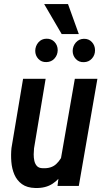

<svg xmlns="http://www.w3.org/2000/svg" viewBox="-20 -917 514 947"><path d="M279.8 -130.9 349.1 -528.3H460.4L368.7 0H263.7ZM310.5 -236.8 341.8 -237.8Q336.9 -196.3 326.2 -152.3Q315.4 -108.4 294.7 -71Q273.9 -33.7 239.5 -11Q205.1 11.7 154.3 10.3Q113.3 9.3 88.4 -8.8Q63.5 -26.9 51 -55.9Q38.6 -85 35.9 -119.4Q33.2 -153.8 36.6 -187L93.8 -528.3H205.1L147.9 -185.5Q146.5 -172.4 146.2 -155.8Q146 -139.2 149.4 -123.8Q152.8 -108.4 162.1 -98.1Q171.4 -87.9 189.9 -87.4Q232.9 -85 257.6 -108.2Q282.2 -131.3 294.2 -166.7Q306.2 -202.1 310.5 -236.8ZM153.8 -666.5Q154.3 -690.4 169.4 -708Q184.6 -725.6 209 -726.1Q233.4 -726.6 249 -710Q264.6 -693.4 264.6 -669.4Q264.2 -645.5 248.8 -628.4Q233.4 -611.3 209 -610.8Q184.6 -609.9 169.2 -626.5Q153.8 -643.1 153.8 -666.5ZM338.4 -666Q338.9 -689.9 354.2 -707.5Q369.6 -725.1 393.6 -725.6Q418 -726.1 433.3 -709.5Q448.7 -692.9 448.7 -668.9Q448.7 -645 433.1 -627.9Q417.5 -610.8 393.6 -610.4Q369.6 -609.4 354 -626Q338.4 -642.6 338.4 -666ZM315.4 -897 368.7 -749H284.2L197.8 -897Z"/></svg>

Font: Roboto Condensed Medium
Style: Italic
Weight: 500
Italic angle: -12°
Designer: Christian Robertson
Foundry: Google
Version: Version 3.0; 2020